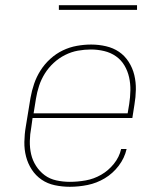

<svg xmlns="http://www.w3.org/2000/svg" viewBox="-20 -709 640 737"><path d="M248 8Q219 8 190.5 2Q162 -4 139.5 -19.5Q117 -35 102 -58Q87 -81 80 -108Q73 -135 73.5 -164.5Q74 -194 79 -223L97 -333Q102 -361 111 -387.5Q120 -414 135.5 -438.5Q151 -463 173 -483Q195 -503 221 -515.5Q247 -528 275 -533Q303 -538 330 -538Q359 -538 387 -531.5Q415 -525 437 -510Q459 -495 474 -471.5Q489 -448 495.5 -421Q502 -394 501.5 -365Q501 -336 496 -307L488 -256H105L100 -220Q95 -194 94.5 -167.5Q94 -141 99.5 -117Q105 -93 118.5 -72Q132 -51 151.5 -36.5Q171 -22 196.5 -16.5Q222 -11 248 -11Q278 -11 309 -16.5Q340 -22 368 -38Q396 -54 417 -80Q438 -106 445 -137H466Q458 -102 435.5 -72.5Q413 -43 382 -24.5Q351 -6 316.5 1Q282 8 248 8ZM470 -274 476 -310Q480 -336 480.5 -362Q481 -388 475.5 -412.5Q470 -437 457.5 -458Q445 -479 425 -493Q405 -507 380 -513Q355 -519 329 -519Q304 -519 279 -514.5Q254 -510 230 -498Q206 -486 186 -467.5Q166 -449 152 -426.5Q138 -404 130 -379.5Q122 -355 118 -330L109 -274ZM206 -671V-689H506V-671Z"/></svg>

Font: Iosevka Slab ThExObl
Style: Regular
Weight: 100
Width: 7
Italic angle: -9°
Monospace: yes
Designer: Belleve Invis
Foundry: Belleve Invis
Version: Version 11.1.1; ttfautohint (v1.8.3)